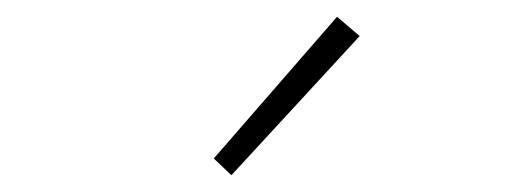

<svg xmlns="http://www.w3.org/2000/svg" viewBox="-20 -840 626 229"><path d="M256 -631 409 -797 382 -820 235 -651Z"/></svg>

Font: Source Han Sans CN ExtraLight
Style: Regular
Weight: 250
Designer: Ryoko NISHIZUKA (kana & ideographs); Paul D. Hunt (Latin, Greek & Cyrillic); Wenlong ZHANG (bopomofo); Sandoll Communica
Foundry: Adobe Systems Incorporated
Version: Version 1.004;PS 1.004;hotconv 16.6.51;makeotf.lib2.5.65220